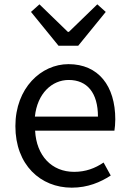

<svg xmlns="http://www.w3.org/2000/svg" viewBox="-20 -853 594 886"><path d="M311 13C385 13 443 -12 491 -43L458 -103C418 -76 375 -60 322 -60C219 -60 148 -134 142 -250H508C510 -263 512 -282 512 -302C512 -457 434 -557 296 -557C170 -557 51 -447 51 -271C51 -92 167 13 311 13ZM141 -315C152 -422 220 -484 297 -484C382 -484 432 -425 432 -315ZM250 -642H341L468 -798L429 -833L298 -706H293L162 -833L123 -798Z"/></svg>

Font: Noto Sans CJK JP Regular
Style: Regular
Weight: 400
Designer: Ryoko NISHIZUKA (kana & ideographs); Paul D. Hunt (Latin, Greek & Cyrillic); Wenlong ZHANG (bopomofo); Sandoll Communica
Foundry: Adobe Systems Incorporated
Version: Version 1.001;PS 1.001;hotconv 1.0.78;makeotf.lib2.5.61930